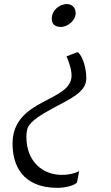

<svg xmlns="http://www.w3.org/2000/svg" viewBox="-20 -719 542 934"><path d="M276.9 -587.9C307.1 -587.9 347.7 -617.2 348.1 -654.8C348.6 -683.1 329.1 -699.2 304.7 -699.2C272.5 -699.2 232.4 -672.4 231.9 -628.4C231.4 -604 245.1 -587.9 276.9 -587.9ZM41 -20C41 83 87.4 194.8 260.3 194.8C296.9 194.8 340.8 183.6 354.5 168.9L365.2 113.3C341.8 126 309.6 131.8 281.2 131.8C187.5 131.8 108.4 66.9 108.4 -53.2C108.4 -67.4 109.9 -81.1 114.3 -96.2C129.4 -131.8 183.6 -163.1 237.3 -192.4C317.9 -236.8 399.9 -269 399.9 -337.9C399.9 -386.7 383.3 -441.9 360.8 -463.9L354 -464.4L303.7 -444.8C312.5 -423.8 328.1 -384.3 328.1 -351.1C328.1 -221.2 41 -241.7 41 -20Z"/></svg>

Font: Merriweather
Style: Light Italic
Weight: 300
Italic angle: -7.5°
Designer: Eben Sorkin
Foundry: Eben Sorkin
Version: Version 1.001